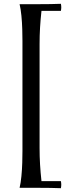

<svg xmlns="http://www.w3.org/2000/svg" viewBox="-20 -822 360 1009"><path d="M188 -590Q188 -635 190.5 -677.5Q193 -720 198 -765H300Q304 -784 300 -802Q274 -801 245.5 -800.5Q217 -800 178.5 -800Q140 -800 83 -800Q89 -775 92.5 -739.5Q96 -704 97 -668Q98 -632 98 -607V-28Q98 -3 97 32.5Q96 68 92.5 104Q89 140 83 165Q140 165 178.5 165Q217 165 245.5 165.5Q274 166 300 167Q304 148 300 130H198Q193 85 190.5 42.5Q188 0 188 -45Z"/></svg>

Font: Poltawski Nowy
Style: Regular
Weight: 400
Designer: Adam Pótawski, Mateusz Machalski, Borys Kosmynka, Ania Wieluska
Foundry: Capitalics.wtf
Version: Version 1.001;gftools[0.9.25]